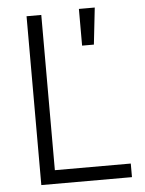

<svg xmlns="http://www.w3.org/2000/svg" viewBox="-54 -800 639 844"><g transform="rotate(-5 266.0 -378.5)"><path d="M94 0H494V-60H159V-745H94ZM326 -595H378L396 -757H326Z"/></g></svg>

Font: Mluvka Light
Style: Regular
Weight: 300
Designer: Modified by Jiří Krblich, Original typeface by Gumpita Rahayu
Foundry: Gumpita Rahayu & Jiří Krblich
Version: Version 2.000;Glyphs 3.1.1 (3134)